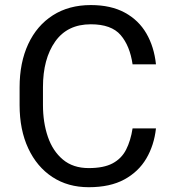

<svg xmlns="http://www.w3.org/2000/svg" viewBox="-20 -741 691 770"><path d="M511.7 -226.1H605.5Q598.1 -158.7 566.9 -105.5Q535.6 -52.2 478.5 -21.2Q421.4 9.8 335.9 9.8Q252.4 9.8 190.2 -31Q127.9 -71.8 93.3 -146Q58.6 -220.2 58.6 -319.8V-390.6Q58.6 -490.2 93.3 -564.5Q127.9 -638.7 192.1 -679.7Q256.3 -720.7 344.2 -720.7Q424.8 -720.7 480.5 -690.4Q536.1 -660.2 567.1 -606.7Q598.1 -553.2 605.5 -482.9H511.7Q501 -557.1 463.9 -600.3Q426.8 -643.6 344.2 -643.6Q250 -643.6 201.2 -574.2Q152.3 -504.9 152.3 -391.6V-319.8Q152.3 -250 171.9 -192.6Q191.4 -135.3 232.2 -101.1Q272.9 -66.9 335.9 -66.9Q396 -66.9 431.6 -85.9Q467.3 -105 485.6 -140.6Q503.9 -176.3 511.7 -226.1Z"/></svg>

Font: Vazirmatn RD UI FD
Style: Regular
Weight: 400
Designer: Saber Rastikerdar
Foundry: Saber Rastikerdar
Version: Version 33.003